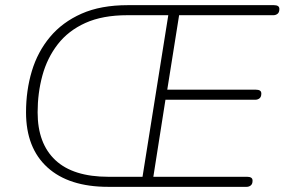

<svg xmlns="http://www.w3.org/2000/svg" viewBox="-20 -725 1104 745"><path d="M400 0Q247 0 164 -75.5Q81 -151 81 -289Q81 -374 103.5 -449Q126 -524 174 -581.5Q222 -639 296.5 -672Q371 -705 476 -705H1043Q1053 -705 1058.5 -701.5Q1064 -698 1064 -690Q1064 -677 1057 -671.5Q1050 -666 1041 -666H675L629 -377H973Q983 -377 988.5 -373.5Q994 -370 994 -362Q994 -349 987 -343.5Q980 -338 971 -338H622L575 -39H939Q949 -39 954.5 -35.5Q960 -32 960 -24Q960 -11 953 -5.5Q946 0 937 0ZM401 -39H533L633 -666H474Q378 -666 311.5 -636Q245 -606 204 -553Q163 -500 144.5 -432Q126 -364 126 -289Q126 -168 195 -103.5Q264 -39 401 -39Z"/></svg>

Font: Nunito ExtraLight
Style: Italic
Weight: 200
Italic angle: -9°
Designer: Vernon Adams
Foundry: Vernon Adams
Version: Version 3.602